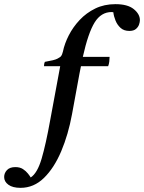

<svg xmlns="http://www.w3.org/2000/svg" viewBox="-157 -650 694 925"><path d="M364 -331H233Q229 -314 226 -296L190 -100Q172 -2 138 78.5Q104 159 55 207Q6 255 -58 255Q-96 255 -116.5 240Q-137 225 -137 203Q-137 184 -123.5 169.5Q-110 155 -83 155Q-61 155 -46.5 164.5Q-32 174 -22.5 186Q-13 198 -9 205Q23 184 43.5 114.5Q64 45 85 -72L133 -331H55Q55 -344 59 -352Q106 -360 119 -367Q132 -374 136 -378Q143 -387 146 -401Q154 -440 174.5 -480Q195 -520 227 -554Q259 -588 302 -609Q345 -630 399 -630Q458 -630 487.5 -606Q517 -582 517 -553Q517 -544 513 -532Q509 -520 498 -510.5Q487 -501 466 -501Q440 -501 424 -515.5Q408 -530 399.5 -551Q391 -572 389 -591Q385 -592 381 -592Q330 -592 299 -542Q268 -492 242 -376H371Q371 -365 369.5 -353Q368 -341 364 -331Z"/></svg>

Font: Tiro Gurmukhi
Style: Italic
Weight: 400
Italic angle: -11°
Designer: Gurmukhi: John Hudson & Fiona Ross, assisted by Paul Hanslow. Latin: John Hudson with Paul Hanslow, assisted by Kaja Soj
Foundry: Tiro Typeworks Ltd.
Version: Version 1.52